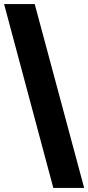

<svg xmlns="http://www.w3.org/2000/svg" viewBox="-20 -820 432 940"><path d="M392 100H241L0 -800H150Z"/></svg>

Font: Albert Sans ExtraBold
Style: Regular
Weight: 800
Designer: Andreas Rasmussen
Foundry: a.Foundry
Version: Version 1.025